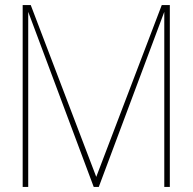

<svg xmlns="http://www.w3.org/2000/svg" viewBox="-20 -742 764 762"><path d="M372 0 632 -695V0H654V-722H622L362 -40L102 -722H70V0H92V-695L352 0Z"/></svg>

Font: Perun Thin
Style: Regular
Weight: 100
Foundry: Copyright (c) Stefan Peev, Context Ltd, 2016
Version: Version 1.089